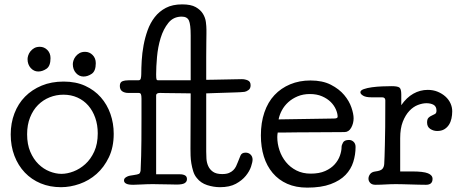

<svg xmlns="http://www.w3.org/2000/svg" viewBox="-20 -845 2103 878"><path d="M29 0ZM500 -233Q500 -172 478 -126Q456 -80 421.5 -49.5Q387 -19 344 -4Q301 11 259 11Q208 11 166 -6.5Q124 -24 93.5 -56Q63 -88 46 -132.5Q29 -177 29 -230Q29 -282 46 -326.5Q63 -371 94.5 -403Q126 -435 170.5 -453.5Q215 -472 271 -472Q327 -472 369.5 -452.5Q412 -433 441 -400Q470 -367 485 -324Q500 -281 500 -233ZM270 -412Q237 -412 207 -400Q177 -388 154 -365Q131 -342 117.5 -308Q104 -274 104 -231Q104 -185 118.5 -151Q133 -117 156 -94.5Q179 -72 207 -61Q235 -50 261 -50Q287 -50 316 -61Q345 -72 370 -94.5Q395 -117 411 -152Q427 -187 427 -235Q427 -274 415.5 -306.5Q404 -339 383.5 -362.5Q363 -386 334 -399Q305 -412 270 -412ZM106 -575Q106 -582 109 -591.5Q112 -601 119 -610Q126 -619 136.5 -625Q147 -631 162 -631Q182 -631 196.5 -616.5Q211 -602 211 -579Q211 -543 192.5 -530.5Q174 -518 155 -518Q135 -518 120.5 -534Q106 -550 106 -575ZM313 -552Q313 -559 316 -568.5Q319 -578 326 -587Q333 -596 343.5 -602Q354 -608 369 -608Q389 -608 403.5 -593.5Q418 -579 418 -556Q418 -520 399.5 -507.5Q381 -495 362 -495Q342 -495 327.5 -511Q313 -527 313 -552Z M852 -418Q843 -418 821 -418.5Q799 -419 776 -419Q753 -419 734.5 -419.5Q716 -420 712 -420Q694 -420 694 -409V-48H803Q817 -48 826 -43Q835 -38 835 -26Q835 -14 824.5 -7.5Q814 -1 787 -1Q781 -1 767.5 -1.5Q754 -2 738 -2Q722 -2 706.5 -2.5Q691 -3 680 -3Q653 -3 628 -1.5Q603 0 589 0Q584 0 576.5 -0.5Q569 -1 562.5 -3Q556 -5 551.5 -9Q547 -13 547 -20Q547 -27 551.5 -31Q556 -35 562.5 -38Q569 -41 576 -42Q583 -43 589 -44Q610 -47 615.5 -50Q621 -53 623 -65Q624 -78 625.5 -132.5Q627 -187 627 -300V-394Q627 -408 624.5 -414Q622 -420 614 -420H567Q550 -420 539 -427.5Q528 -435 528 -452Q528 -469 540 -473.5Q552 -478 570 -478H614Q622 -478 624 -487Q626 -496 626 -506Q626 -533 628 -567.5Q630 -602 636.5 -637.5Q643 -673 655 -706.5Q667 -740 687.5 -766.5Q708 -793 738.5 -809Q769 -825 813 -825Q853 -825 875 -812.5Q897 -800 908 -782Q919 -764 921.5 -744Q924 -724 924 -710Q924 -704 924 -690.5Q924 -677 923.5 -651.5Q923 -626 923 -584.5Q923 -543 923 -480Q932 -480 956.5 -480.5Q981 -481 1008 -481.5Q1035 -482 1058 -482.5Q1081 -483 1086 -483Q1100 -483 1113 -477.5Q1126 -472 1126 -455Q1126 -440 1116 -433Q1106 -426 1098 -425Q1081 -423 1058.5 -422.5Q1036 -422 1012 -421Q988 -420 964.5 -419.5Q941 -419 923 -418V-152Q923 -138 924 -120Q925 -102 932 -86Q939 -70 954 -59.5Q969 -49 996 -49Q1015 -49 1027 -54Q1039 -59 1047 -67Q1055 -75 1059.5 -84.5Q1064 -94 1067 -102Q1074 -119 1079.5 -133Q1085 -147 1103 -147Q1117 -147 1126 -138Q1135 -129 1135 -115Q1135 -104 1128 -83Q1121 -62 1104 -41Q1087 -20 1058.5 -4.5Q1030 11 986 11Q957 11 927.5 1.5Q898 -8 880 -31Q869 -44 863.5 -62Q858 -80 855 -98Q852 -116 851.5 -133.5Q851 -151 851 -165ZM694 -505Q694 -488 695.5 -483Q697 -478 702 -478H852V-683Q852 -733 844 -751Q836 -769 811 -769Q773 -769 750 -740.5Q727 -712 714.5 -671Q702 -630 698 -584.5Q694 -539 694 -505Z M1507 -303Q1524 -303 1524 -311Q1524 -326 1516 -344.5Q1508 -363 1492.5 -378.5Q1477 -394 1453 -404.5Q1429 -415 1397 -415Q1366 -415 1341 -404.5Q1316 -394 1298 -377.5Q1280 -361 1269 -340.5Q1258 -320 1254 -299ZM1250 -239Q1249 -234 1248.5 -228.5Q1248 -223 1248 -218Q1248 -188 1258 -158Q1268 -128 1287.5 -104Q1307 -80 1335.5 -65.5Q1364 -51 1401 -51Q1440 -51 1467 -63Q1494 -75 1510.5 -93.5Q1527 -112 1534.5 -133.5Q1542 -155 1542 -173Q1542 -181 1548.5 -193Q1555 -205 1576 -205Q1588 -205 1597 -196.5Q1606 -188 1606 -173Q1606 -138 1595.5 -104.5Q1585 -71 1560 -45Q1535 -19 1492 -3Q1449 13 1385 13Q1333 13 1293.5 -4.5Q1254 -22 1227 -54Q1200 -86 1186.5 -129.5Q1173 -173 1173 -226Q1173 -284 1189 -331Q1205 -378 1235 -410Q1265 -442 1307 -459.5Q1349 -477 1400 -477Q1455 -477 1493 -457.5Q1531 -438 1554 -410.5Q1577 -383 1587 -353.5Q1597 -324 1597 -304Q1597 -281 1586 -261Q1575 -241 1555 -241Q1524 -241 1481.5 -240.5Q1439 -240 1391 -240Q1381 -240 1362 -240Q1343 -240 1322 -239.5Q1301 -239 1281.5 -239Q1262 -239 1250 -239Z M2048 -336Q2048 -319 2044.5 -303Q2041 -287 2033 -274.5Q2025 -262 2012 -254Q1999 -246 1979 -246Q1962 -246 1947.5 -255.5Q1933 -265 1933 -285Q1933 -300 1939.5 -306.5Q1946 -313 1954.5 -316.5Q1963 -320 1969.5 -324Q1976 -328 1976 -339Q1976 -358 1963 -365.5Q1950 -373 1930 -373Q1912 -373 1891 -365Q1870 -357 1852 -338Q1834 -319 1822 -288.5Q1810 -258 1810 -213V-61H1864Q1916 -61 1937 -52.5Q1958 -44 1958 -27Q1958 0 1928 0Q1913 0 1895 -0.5Q1877 -1 1858.5 -1.5Q1840 -2 1822 -2.5Q1804 -3 1790 -3Q1775 -3 1764 -2.5Q1753 -2 1742.5 -1.5Q1732 -1 1721.5 -0.5Q1711 0 1697 0Q1681 0 1673 -8.5Q1665 -17 1665 -28Q1665 -39 1672.5 -49Q1680 -59 1697 -61Q1721 -64 1728.5 -72.5Q1736 -81 1737 -95Q1738 -108 1738.5 -128.5Q1739 -149 1740 -182.5Q1741 -216 1741.5 -265Q1742 -314 1742 -386Q1742 -400 1727 -400H1678Q1653 -400 1640.5 -407.5Q1628 -415 1628 -423Q1628 -432 1643.5 -437.5Q1659 -443 1681 -446Q1703 -449 1728 -450Q1753 -451 1771 -451Q1797 -451 1806 -445Q1815 -439 1815 -413V-364Q1839 -399 1870 -416.5Q1901 -434 1936 -434Q1961 -434 1981.5 -425.5Q2002 -417 2017 -403.5Q2032 -390 2040 -372.5Q2048 -355 2048 -336Z"/></svg>

Font: Life Savers
Style: Bold
Weight: 700
Designer: Pablo Impallari, Rodrigo Fuenzalida, Brenda Gallo
Foundry: Pablo Impallari, Rodrigo Fuenzalida, Brenda Gallo
Version: Version 3.001; ttfautohint (v0.95) -l 8 -r 50 -G 200 -x 14 -